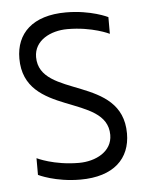

<svg xmlns="http://www.w3.org/2000/svg" viewBox="-43 -536 436 572"><g transform="rotate(-5 175.0 -250.0)"><path d="M175 0C275 0 325 -50 325 -125C325 -300 75 -250 75 -375C75 -425 125 -450 175 -450C250 -450 300 -425 300 -425V-475C300 -475 250 -500 175 -500C75 -500 25 -450 25 -375C25 -200 275 -250 275 -125C275 -75 225 -50 175 -50C100 -50 50 -75 50 -75V-25C50 -25 100 0 175 0Z"/></g></svg>

Font: LS-VG5000 Light
Style: Regular
Weight: 400
Designer: Justin Bihan, 2021
Foundry: Justin Bihan, 2021
Version: Version 1.000;Glyphs 3.1.2 (3151)